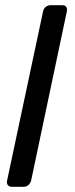

<svg xmlns="http://www.w3.org/2000/svg" viewBox="-20 -591 286 735"><path d="M7 101 145 -548Q147 -558 155 -564.5Q163 -571 173 -571H219Q229 -571 233.5 -564.5Q238 -558 236 -548L99 101Q96 111 88.5 117.5Q81 124 71 124H25Q15 124 10 117.5Q5 111 7 101Z"/></svg>

Font: SVN-Rubik
Style: Italic
Weight: 400
Italic angle: -12°
Designer: Hubert and Fischer
Foundry: Hubert & Fischer
Version: Version 2.101; ttfautohint (v1.8.3)